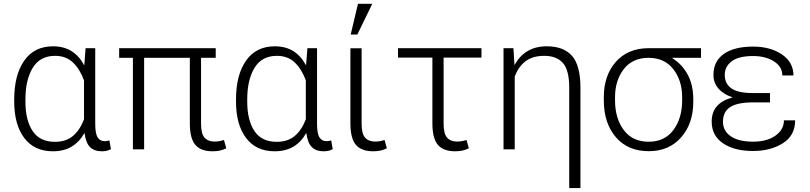

<svg xmlns="http://www.w3.org/2000/svg" viewBox="-20 -780 4229 1003"><path d="M477.5 -528.3V-133.8Q477.5 -82 490.2 -62.3Q502.9 -42.5 526.9 -42.5Q533.2 -42.5 538.6 -43.5Q543.9 -44.4 551.3 -46.4L559.6 -1Q547.9 5.4 536.6 7.8Q525.4 10.3 511.7 10.3Q472.2 10.3 450.2 -11.7Q428.2 -33.7 421.9 -83.5L420.4 -84Q394.5 -38.1 354 -13.9Q313.5 10.3 255.9 10.3Q159.2 10.3 106.7 -59.3Q54.2 -128.9 54.2 -249.5V-259.8Q54.2 -388.7 106.7 -463.4Q159.2 -538.1 256.8 -538.1Q313.5 -538.1 353.5 -512.9Q393.6 -487.8 418.9 -440.4H420.4L427.2 -528.3ZM112.8 -249.5Q112.8 -151.9 150.4 -95.5Q188 -39.1 266.6 -39.1Q324.7 -39.1 361.1 -69.8Q397.5 -100.6 418.9 -156.7V-359.9Q397.9 -418 361.6 -453.1Q325.2 -488.3 267.6 -488.3Q189 -488.3 150.9 -425.5Q112.8 -362.8 112.8 -259.8Z M1106.9 -478H1030.3V-133.8Q1030.3 -81.1 1048.6 -60.8Q1066.9 -40.5 1101.1 -40.5Q1114.3 -40.5 1125.2 -42.5Q1136.2 -44.4 1149.9 -48.8L1162.1 -5.4Q1145 3.4 1127.9 6.8Q1110.8 10.3 1090.3 10.3Q1029.3 10.3 1000.5 -23.2Q971.7 -56.6 971.7 -136.2V-478H732.9V0H674.3V-478H602.5V-528.3H1106.9Z M1636.2 -528.3V-133.8Q1636.2 -82 1648.9 -62.3Q1661.6 -42.5 1685.5 -42.5Q1691.9 -42.5 1697.3 -43.5Q1702.6 -44.4 1710 -46.4L1718.3 -1Q1706.5 5.4 1695.3 7.8Q1684.1 10.3 1670.4 10.3Q1630.9 10.3 1608.9 -11.7Q1586.9 -33.7 1580.6 -83.5L1579.1 -84Q1553.2 -38.1 1512.7 -13.9Q1472.2 10.3 1414.6 10.3Q1317.9 10.3 1265.4 -59.3Q1212.9 -128.9 1212.9 -249.5V-259.8Q1212.9 -388.7 1265.4 -463.4Q1317.9 -538.1 1415.5 -538.1Q1472.2 -538.1 1512.2 -512.9Q1552.2 -487.8 1577.6 -440.4H1579.1L1585.9 -528.3ZM1271.5 -249.5Q1271.5 -151.9 1309.1 -95.5Q1346.7 -39.1 1425.3 -39.1Q1483.4 -39.1 1519.8 -69.8Q1556.2 -100.6 1577.6 -156.7V-359.9Q1556.6 -418 1520.3 -453.1Q1483.9 -488.3 1426.3 -488.3Q1347.7 -488.3 1309.6 -425.5Q1271.5 -362.8 1271.5 -259.8Z M1869.1 -527.8V-133.8Q1869.1 -81.1 1887.5 -60.8Q1905.8 -40.5 1939.9 -40.5Q1953.1 -40.5 1964.1 -42.5Q1975.1 -44.4 1988.8 -48.8L2001 -5.4Q1983.9 3.4 1966.8 6.8Q1949.7 10.3 1929.2 10.3Q1868.2 10.3 1839.4 -23.2Q1810.5 -56.6 1810.5 -136.2V-527.8ZM1850.1 -760.3H1924.8L1846.7 -599.6H1812Z M2495.1 -479H2297.4V-133.8Q2297.4 -81.1 2315.7 -60.8Q2334 -40.5 2368.2 -40.5Q2381.3 -40.5 2392.3 -42.5Q2403.3 -44.4 2417 -48.8L2429.2 -5.4Q2412.1 3.4 2395 6.8Q2377.9 10.3 2357.4 10.3Q2296.4 10.3 2267.6 -23.2Q2238.8 -56.6 2238.8 -136.2V-479H2059.1V-528.3H2495.1Z M2662.1 -528.3 2667.5 -441.4H2668.9Q2693.8 -487.8 2735.6 -512.9Q2777.3 -538.1 2836.4 -538.1Q2924.3 -538.1 2968.3 -488Q3012.2 -438 3012.2 -321.8V202.6H2953.6V-321.3Q2953.6 -414.1 2920.4 -451.2Q2887.2 -488.3 2823.2 -488.3Q2761.7 -488.3 2724.4 -459.2Q2687 -430.2 2668.9 -379.4V0H2610.4V-528.3Z M3642.1 -478H3491.7V-476.6Q3544.4 -443.4 3573 -389.2Q3601.6 -335 3601.6 -263.2V-247.1Q3601.6 -134.8 3538.3 -62.5Q3475.1 9.8 3368.7 9.8Q3260.3 9.8 3197.3 -63.2Q3134.3 -136.2 3134.3 -255.9V-272Q3134.3 -385.7 3197 -456.8Q3259.8 -527.8 3367.2 -528.3H3642.1ZM3192.9 -255.9Q3192.9 -162.1 3238.5 -100.8Q3284.2 -39.6 3368.7 -39.6Q3452.1 -39.6 3497.8 -100.8Q3543.5 -162.1 3543.5 -255.9V-272Q3543.5 -359.4 3497.3 -418.7Q3451.2 -478 3367.7 -478H3367.2Q3283.7 -477.5 3238.3 -418.5Q3192.9 -359.4 3192.9 -272Z M3697.8 -145Q3697.8 -193.4 3724.6 -224.6Q3751.5 -255.9 3805.2 -270.5V-272Q3757.8 -288.1 3732.4 -318.4Q3707 -348.6 3707 -387.7Q3707 -460.4 3761.5 -498.5Q3815.9 -536.6 3914.1 -536.6Q4004.4 -536.6 4064.7 -495.6Q4125 -454.6 4125 -385.7H4066.9Q4066.9 -431.2 4023.4 -459.2Q3980 -487.3 3914.1 -487.3Q3838.9 -487.3 3802.5 -460Q3766.1 -432.6 3766.1 -388.7Q3766.1 -342.8 3800.8 -318.4Q3835.4 -293.9 3912.1 -293.9H4002.4V-245.1H3912.1Q3833 -245.1 3794.9 -220.9Q3756.8 -196.8 3756.8 -144Q3756.8 -96.2 3797.6 -68.1Q3838.4 -40 3914.1 -40Q3986.8 -40 4031 -71.5Q4075.2 -103 4075.2 -151.4H4133.8Q4133.8 -71.8 4069.3 -31.5Q4004.9 8.8 3914.1 8.8Q3815.9 8.8 3756.8 -31.5Q3697.8 -71.8 3697.8 -145Z"/></svg>

Font: Roboto Web
Style: Light
Weight: 300
Designer: Google
Version: Version 1.200310; 2013